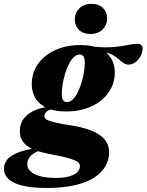

<svg xmlns="http://www.w3.org/2000/svg" viewBox="-111 -694 744 974"><path d="M541 -366.5Q527 -366.5 515.5 -374.5Q504 -382.5 491 -394Q478 -405.5 460.5 -415.2Q443 -425 417.8 -428.2Q392.5 -431.5 356 -424L360.5 -457.5Q425 -451.5 467.5 -455.5Q510 -459.5 538 -465.8Q566 -472 585.5 -472Q597 -472 604.8 -466Q612.5 -460 612.5 -447.5Q612.5 -434 607 -419.5Q601.5 -405 591.8 -393.2Q582 -381.5 569.2 -374Q556.5 -366.5 541 -366.5ZM228 -176Q244.5 -176 258.8 -190.2Q273 -204.5 284.2 -227.5Q295.5 -250.5 303.2 -277.2Q311 -304 315 -329.5Q319 -355 319 -373.5Q319 -398 312.5 -407.8Q306 -417.5 293.5 -417.5Q277 -417.5 262.8 -403.5Q248.5 -389.5 237.2 -366.5Q226 -343.5 218.2 -316.8Q210.5 -290 206.5 -264.5Q202.5 -239 202.5 -220.5Q202.5 -196 209 -186Q215.5 -176 228 -176ZM297 -465.5Q356 -465.5 394.5 -447.8Q433 -430 452.2 -398.8Q471.5 -367.5 471.5 -327Q471.5 -284.5 453.8 -248.5Q436 -212.5 403.2 -185.5Q370.5 -158.5 325.2 -143.5Q280 -128.5 224.5 -128.5Q166 -128.5 127 -146.2Q88 -164 69 -195.2Q50 -226.5 50 -267Q50 -309.5 67.5 -345.5Q85 -381.5 118 -408.5Q151 -435.5 196.2 -450.5Q241.5 -465.5 297 -465.5ZM128.5 259.5Q66.5 259.5 24.2 252Q-18 244.5 -43.5 231Q-69 217.5 -80 200Q-91 182.5 -91 162Q-91 137.5 -74.2 115.5Q-57.5 93.5 -10.8 76.5Q36 59.5 126.5 51H171L166.5 56.5Q132 59 106 65.5Q80 72 62.8 82.8Q45.5 93.5 36.5 107.8Q27.5 122 27.5 141Q27.5 157.5 42 173.2Q56.5 189 88.8 198.8Q121 208.5 173.5 208.5Q213 208.5 240.2 200.8Q267.5 193 281 179.5Q294.5 166 294.5 148.5Q294.5 140 288.8 132.8Q283 125.5 267.2 118.8Q251.5 112 222 104.5Q192.5 97 144.5 88Q84.5 77 50.8 60.5Q17 44 3.2 21.5Q-10.5 -1 -10.5 -29Q-10.5 -67 11.5 -94.8Q33.5 -122.5 75.2 -138.5Q117 -154.5 177 -155.5L182.5 -141.5Q144.5 -142 129.2 -130.8Q114 -119.5 114 -104.5Q114 -98 119.2 -92.2Q124.5 -86.5 139 -81.2Q153.5 -76 180.5 -70Q207.5 -64 251.5 -57.5Q324.5 -45.5 366.2 -25.5Q408 -5.5 425.2 20.8Q442.5 47 442.5 77.5Q442.5 117 423 150.5Q403.5 184 364.5 208.2Q325.5 232.5 266.5 246Q207.5 259.5 128.5 259.5ZM347 -521.5Q311 -521.5 289.8 -542.2Q268.5 -563 268.5 -594Q268.5 -628 291.2 -651.2Q314 -674.5 354 -674.5Q390 -674.5 411.2 -653.8Q432.5 -633 432.5 -601Q432.5 -568 409.8 -544.8Q387 -521.5 347 -521.5Z"/></svg>

Font: Newsreader 16pt 16pt ExtraBold
Style: Italic
Weight: 800
Italic angle: -17°
Version: Version 1.003